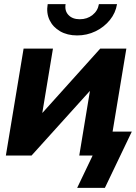

<svg xmlns="http://www.w3.org/2000/svg" viewBox="-20 -750 656 926"><path d="M503.9 0H362.3L413.6 -310.5H412.6L132.3 0H8.3L93.8 -515.6H235.4L184.1 -206.1H185.1L463.4 -515.6H589.4ZM352.1 -579.1Q304.7 -579.1 270 -599.1Q235.4 -619.1 219 -653.3Q202.6 -687.5 210 -730H296.4Q291 -697.8 310.3 -677.5Q329.6 -657.2 364.7 -657.2Q400.4 -657.2 426 -677.5Q451.7 -697.8 457 -730H544.4Q537.6 -687.5 509.8 -653.3Q481.9 -619.1 440.7 -599.1Q399.4 -579.1 352.1 -579.1ZM352.1 156.2 426.8 0H387.2L406.2 -115.2H615.7L485.8 156.2Z"/></svg>

Font: Inter Display
Style: Bold Italic
Weight: 700
Italic angle: -9.39999°
Designer: Rasmus Andersson
Foundry: rsms
Version: Version 4.000;git-a52131595